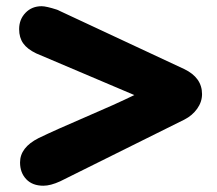

<svg xmlns="http://www.w3.org/2000/svg" viewBox="-20 -593 691 612"><path d="M408.2 -290 95.2 -422.9Q66.9 -436.5 54 -454.8Q41 -473.1 41 -500Q41 -531.2 61.3 -552.2Q81.5 -573.2 112.8 -573.2Q127.4 -573.2 162.1 -562L566.9 -373Q624 -345.7 624 -293Q624 -268.1 608.4 -246.3Q592.8 -224.6 567.9 -211.9L171.9 -15.1Q141.1 -1 118.2 -1Q83.5 -1 63.7 -21.7Q43.9 -42.5 43.9 -75.2Q43.9 -123 103 -152.8Q157.7 -179.2 252.9 -220Q348.1 -260.7 408.2 -290Z"/></svg>

Font: BPreplay
Style: Bold
Weight: 700
Designer: Magenta/George Triantafyllakos
Foundry: Magenta/George Triantafyllakos
Version: Version 1.00